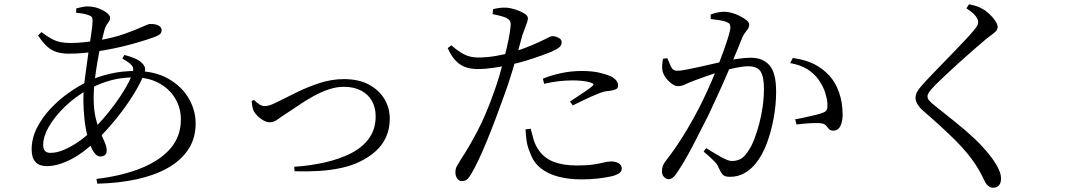

<svg xmlns="http://www.w3.org/2000/svg" viewBox="-20 -817 5030 898"><path d="M431 20Q553 5 641.5 -31Q730 -67 778 -123.5Q826 -180 826 -258Q826 -312 799.5 -356.5Q773 -401 724 -428Q675 -455 607 -455Q549 -455 499 -441.5Q449 -428 395 -400Q332 -365 283.5 -318Q235 -271 208.5 -224.5Q182 -178 182 -140Q182 -120 190.5 -111Q199 -102 216 -102Q245 -102 278.5 -116Q312 -130 346 -153.5Q380 -177 408 -204Q436 -231 464.5 -264Q493 -297 519 -332.5Q545 -368 565 -402Q585 -436 596 -463Q609 -494 598 -509Q587 -524 552 -543L562 -560Q589 -553 611.5 -543.5Q634 -534 649 -517Q657 -507 658.5 -497.5Q660 -488 655 -474Q639 -431 605 -376Q571 -321 526.5 -265.5Q482 -210 432 -161Q371 -102 310.5 -71Q250 -40 198 -40Q165 -40 146.5 -59Q128 -78 128 -118Q128 -170 152.5 -218.5Q177 -267 216.5 -309Q256 -351 303 -384Q350 -417 395 -438Q436 -458 492.5 -471.5Q549 -485 612 -485Q703 -485 766 -449.5Q829 -414 862 -358Q895 -302 895 -240Q895 -169 860 -117Q825 -65 763 -30.5Q701 4 617 22Q533 40 435 42ZM449 -85Q431 -85 416 -110Q401 -135 390.5 -174.5Q380 -214 375 -260.5Q370 -307 370 -349Q370 -394 377 -449.5Q384 -505 392 -560Q400 -615 406.5 -657.5Q413 -700 413 -719Q413 -732 409.5 -737Q406 -742 395 -746Q381 -751 366.5 -753.5Q352 -756 336 -757L337 -778Q350 -781 364 -784Q378 -787 387 -787Q416 -787 440.5 -778Q465 -769 480 -756.5Q495 -744 495 -734Q495 -724 490 -717Q485 -710 479 -701.5Q473 -693 468 -675Q461 -649 452 -610Q443 -571 435.5 -527Q428 -483 423 -439.5Q418 -396 418 -361Q418 -305 427.5 -265.5Q437 -226 449 -198.5Q461 -171 470 -151Q479 -131 479 -112Q479 -98 470.5 -91.5Q462 -85 449 -85ZM302 -566Q270 -566 245.5 -573.5Q221 -581 200.5 -599.5Q180 -618 158 -651L174 -667Q201 -646 222 -635Q243 -624 263.5 -620Q284 -616 309 -616Q339 -616 369 -619Q399 -622 428 -626Q507 -639 560.5 -658Q614 -677 644 -691Q674 -705 683 -705Q709 -705 722.5 -697Q736 -689 736 -677Q736 -667 731 -660.5Q726 -654 713 -648Q696 -641 665 -631Q634 -621 594 -610Q554 -599 510 -590Q466 -581 423 -575Q394 -571 362.5 -568.5Q331 -566 302 -566Z M1356 -37Q1432 -42 1500 -57.5Q1568 -73 1621.5 -100Q1675 -127 1706 -170Q1737 -213 1737 -273Q1737 -314 1719.5 -345Q1702 -376 1668.5 -393.5Q1635 -411 1588 -411Q1553 -411 1516.5 -398.5Q1480 -386 1446.5 -367.5Q1413 -349 1385 -330Q1357 -311 1337 -298Q1297 -272 1278.5 -258.5Q1260 -245 1242 -245Q1229 -245 1213.5 -253Q1198 -261 1186 -273Q1174 -285 1167 -297Q1162 -308 1160 -320Q1158 -332 1157 -344L1168 -350Q1179 -338 1192 -329.5Q1205 -321 1218 -321Q1229 -321 1241 -324.5Q1253 -328 1279 -341Q1317 -360 1367.5 -385Q1418 -410 1474.5 -428.5Q1531 -447 1589 -447Q1658 -447 1706 -421Q1754 -395 1778.5 -353Q1803 -311 1803 -263Q1803 -213 1785 -174.5Q1767 -136 1735 -108Q1703 -80 1663 -61Q1627 -43 1578 -32Q1529 -21 1472.5 -17.5Q1416 -14 1358 -16Z M2139 30Q2127 30 2118.5 18Q2110 6 2110 -11Q2110 -22 2112.5 -30Q2115 -38 2121 -47Q2127 -56 2134 -69Q2172 -126 2212.5 -203Q2253 -280 2290 -385Q2304 -423 2316.5 -466Q2329 -509 2340 -552Q2351 -595 2358.5 -632Q2366 -669 2368 -694Q2370 -711 2365 -719Q2360 -727 2347 -734Q2332 -740 2315.5 -744Q2299 -748 2284 -751L2286 -774Q2302 -778 2316.5 -780Q2331 -782 2349 -781Q2367 -780 2390.5 -772.5Q2414 -765 2431.5 -754.5Q2449 -744 2449 -732Q2449 -723 2445 -712Q2441 -701 2435.5 -686Q2430 -671 2423 -652Q2415 -622 2402 -574.5Q2389 -527 2372.5 -473Q2356 -419 2337 -368Q2319 -318 2299 -264.5Q2279 -211 2258.5 -161Q2238 -111 2218.5 -69.5Q2199 -28 2183 -2Q2173 15 2164 22.5Q2155 30 2139 30ZM2699 22Q2641 22 2592.5 9.5Q2544 -3 2509.5 -30Q2475 -57 2460 -101Q2447 -130 2443 -158Q2439 -186 2438 -212L2462 -215Q2467 -194 2474.5 -168Q2482 -142 2496 -120Q2522 -79 2567.5 -61Q2613 -43 2678 -43Q2728 -43 2758 -48Q2788 -53 2806 -57.5Q2824 -62 2839 -62Q2851 -62 2862.5 -58.5Q2874 -55 2881 -47.5Q2888 -40 2888 -28Q2888 -13 2871.5 -4Q2855 5 2833 9Q2810 14 2776 18Q2742 22 2699 22ZM2213 -494Q2184 -494 2158.5 -502.5Q2133 -511 2112 -532.5Q2091 -554 2074 -592L2091 -605Q2123 -577 2150 -563Q2177 -549 2213 -548Q2258 -548 2300 -555.5Q2342 -563 2374 -572Q2424 -587 2463 -603.5Q2502 -620 2530 -634Q2541 -640 2549.5 -644Q2558 -648 2564 -648Q2573 -648 2583 -644.5Q2593 -641 2600 -635Q2607 -629 2607 -620Q2607 -606 2596.5 -596.5Q2586 -587 2559 -575Q2547 -570 2514.5 -558Q2482 -546 2441 -533.5Q2400 -521 2360 -513Q2330 -506 2289.5 -500Q2249 -494 2213 -494ZM2646 -342Q2663 -354 2685 -368Q2707 -382 2726 -395.5Q2745 -409 2751 -415Q2762 -425 2747 -429Q2729 -436 2705.5 -438.5Q2682 -441 2659 -441Q2626 -441 2592 -437Q2558 -433 2525 -425L2519 -449Q2555 -464 2602.5 -474.5Q2650 -485 2700 -485Q2750 -485 2783.5 -477Q2817 -469 2835 -461Q2853 -452 2862 -441Q2871 -430 2871 -417Q2871 -404 2859.5 -399Q2848 -394 2830 -392Q2816 -391 2803.5 -388Q2791 -385 2771 -376Q2748 -367 2716.5 -352Q2685 -337 2659 -324Z M3106 21Q3096 21 3086 11Q3076 1 3076 -16Q3076 -29 3079.5 -39.5Q3083 -50 3092 -62Q3120 -98 3144.5 -134Q3169 -170 3194.5 -213Q3220 -256 3248 -309Q3268 -348 3289 -394Q3310 -440 3329 -487Q3348 -534 3363 -575.5Q3378 -617 3387 -647Q3396 -677 3396 -687Q3396 -696 3393.5 -702.5Q3391 -709 3380 -713Q3369 -719 3345.5 -722.5Q3322 -726 3304 -728V-749Q3316 -754 3332.5 -758Q3349 -762 3369 -762Q3384 -762 3403.5 -756.5Q3423 -751 3441.5 -741.5Q3460 -732 3472 -722Q3484 -712 3484 -702Q3484 -691 3478.5 -682.5Q3473 -674 3466 -665.5Q3459 -657 3453 -644Q3443 -619 3426 -578Q3409 -537 3387.5 -486.5Q3366 -436 3342 -383.5Q3318 -331 3295 -282Q3274 -241 3254.5 -202Q3235 -163 3216.5 -128Q3198 -93 3180.5 -63.5Q3163 -34 3147 -10Q3136 7 3126.5 14Q3117 21 3106 21ZM3394 10Q3369 10 3360 -0.5Q3351 -11 3341 -33Q3338 -41 3332.5 -49Q3327 -57 3313 -70.5Q3299 -84 3271 -108L3283 -124Q3323 -99 3354.5 -81.5Q3386 -64 3403 -64Q3427 -64 3445.5 -74.5Q3464 -85 3483 -116Q3496 -135 3508 -166.5Q3520 -198 3530.5 -236.5Q3541 -275 3547 -318Q3553 -361 3553 -403Q3553 -458 3537.5 -482.5Q3522 -507 3480 -507Q3456 -507 3422 -500Q3388 -493 3351.5 -482.5Q3315 -472 3283 -460.5Q3251 -449 3232 -442Q3200 -430 3184 -422Q3168 -414 3150 -414Q3138 -414 3122.5 -425Q3107 -436 3095 -452Q3083 -468 3079 -484Q3076 -496 3077 -512Q3078 -528 3081 -542L3101 -545Q3109 -525 3118 -505.5Q3127 -486 3148 -486Q3162 -486 3188 -491Q3214 -496 3246.5 -503Q3279 -510 3312.5 -518Q3346 -526 3375 -532Q3396 -537 3431.5 -542Q3467 -547 3492 -547Q3548 -547 3579 -511.5Q3610 -476 3610 -388Q3610 -328 3598.5 -264.5Q3587 -201 3566 -145.5Q3545 -90 3515 -53Q3493 -25 3462.5 -7.5Q3432 10 3394 10ZM3879 -206Q3864 -206 3857.5 -213Q3851 -220 3844.5 -228.5Q3838 -237 3823 -240Q3813 -242 3791 -241.5Q3769 -241 3745.5 -239Q3722 -237 3705 -235L3699 -259Q3718 -262 3742.5 -267.5Q3767 -273 3790.5 -278.5Q3814 -284 3827 -289Q3843 -295 3847 -303.5Q3851 -312 3850 -332Q3849 -352 3840 -382Q3831 -412 3809 -444Q3788 -473 3756.5 -493Q3725 -513 3676 -522L3688 -546Q3749 -537 3789 -516.5Q3829 -496 3859 -463Q3887 -433 3904 -385.5Q3921 -338 3921 -280Q3921 -250 3911 -228.5Q3901 -207 3879 -206Z M4624 61Q4612 61 4603 53.5Q4594 46 4589 37Q4581 22 4571.5 2Q4562 -18 4541 -50Q4506 -103 4448.5 -160.5Q4391 -218 4301 -296Q4282 -312 4272 -328Q4262 -344 4262 -360Q4262 -373 4269 -386.5Q4276 -400 4288 -413Q4303 -431 4328 -457Q4353 -483 4382.5 -513.5Q4412 -544 4441 -574Q4470 -604 4494 -629.5Q4518 -655 4532 -672Q4545 -687 4550 -696Q4555 -705 4555 -714Q4555 -726 4543.5 -741.5Q4532 -757 4500 -778L4512 -797Q4530 -793 4544.5 -789Q4559 -785 4574 -776Q4591 -767 4607.5 -751.5Q4624 -736 4635 -719.5Q4646 -703 4646 -691Q4646 -681 4640 -673.5Q4634 -666 4623 -658Q4612 -650 4594 -636Q4570 -616 4535 -585.5Q4500 -555 4464 -522.5Q4428 -490 4398.5 -462Q4369 -434 4353 -418Q4332 -396 4325 -385.5Q4318 -375 4318 -366Q4318 -356 4326.5 -346Q4335 -336 4352 -323Q4403 -282 4449.5 -245Q4496 -208 4537 -169.5Q4578 -131 4613 -86Q4634 -59 4648 -31.5Q4662 -4 4662 18Q4662 31 4658 40.5Q4654 50 4645.5 55.5Q4637 61 4624 61Z"/></svg>

Font: Noto Serif JP ExtraLight
Style: Regular
Weight: 400
Version: Version 2.003-H1;hotconv 1.1.1;makeotfexe 2.6.0